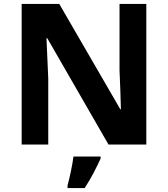

<svg xmlns="http://www.w3.org/2000/svg" viewBox="-20 -734 853 975"><path d="M723 0H531L220 -540H216Q218 -489 220.5 -438Q223 -387 225 -336V0H90V-714H281L591 -179H594Q593 -229 591 -278Q589 -327 587 -376V-714H723ZM491 71Q476 104 456 142.5Q436 181 410 221H323V208Q331 179 340 136Q349 93 353 61H491Z"/></svg>

Font: Noto Sans Sinhala UI
Style: Bold
Weight: 700
Designer: Jelle Bosma - Monotype Design Team
Foundry: Monotype Imaging Inc.
Version: Version 2.006; ttfautohint (v1.8.4.7-5d5b)